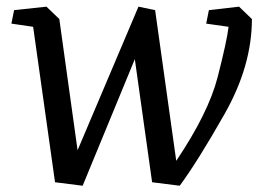

<svg xmlns="http://www.w3.org/2000/svg" viewBox="-20 -561 804 591"><path d="M23.4 -529.8 123 -540.5 162.6 -502.4 218.8 -98.6 406.2 -540.5 457.5 -529.8 522.5 -65.9Q621.6 -213.4 649.9 -323.5Q678.2 -433.6 683.6 -478.5L614.7 -488.3L623 -529.8L715.8 -540.5L755.4 -502.4Q755.4 -358.4 671.4 -210.4Q587.4 -62.5 533.2 10.7L448.2 0L395 -378.9L234.4 10.7L149.4 0L82 -478.5L15.1 -488.3Z"/></svg>

Font: NoticiaText-Italic
Style: Italic
Weight: 400
Italic angle: -8°
Designer: JM Sole
Foundry: JM Sole
Version: Version 1.003